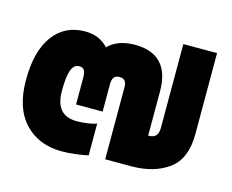

<svg xmlns="http://www.w3.org/2000/svg" viewBox="-84 -669 971 803"><g transform="rotate(15 401.5 -267.5)"><path d="M20 -235Q20 -360 70 -427.5Q120 -495 207 -495Q270 -495 308 -453Q326 -473 356 -484Q386 -495 422 -495Q574 -495 574 -333V-142Q597 -142 607 -153Q617 -164 617 -188V-550H763V-199Q763 -92 700 -46Q637 0 538 0H426V-312Q426 -330 419 -339Q412 -348 395 -348Q378 -348 371 -338Q364 -328 364 -307V-190H249V-307Q249 -327 243 -337.5Q237 -348 221 -348Q198 -348 187.5 -320Q177 -292 177 -230Q177 -176 200 -149.5Q223 -123 270 -123Q290 -123 316 -126.5Q342 -130 355 -136V2Q334 7 302 11Q270 15 242 15Q141 15 80.5 -49.5Q20 -114 20 -235Z"/></g></svg>

Font: Prompt ExtraBold
Style: Regular
Weight: 800
Designer: Katatrad Team
Foundry: CadsonDemak
Version: Version 1.000